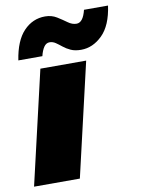

<svg xmlns="http://www.w3.org/2000/svg" viewBox="-92 -777 617 834"><g transform="rotate(-10 216.5 -360.0)"><path d="M308 -500 192 0H-10L106 -500ZM443 -719Q431 -633 389 -591.5Q347 -550 295 -550Q268 -550 249.5 -558.5Q231 -567 217.5 -578Q204 -589 191.5 -597.5Q179 -606 165 -606Q150 -606 140 -591.5Q130 -577 124 -552H18Q31 -637 70.5 -678.5Q110 -720 165 -720Q194 -720 216.5 -706Q239 -692 257.5 -678.5Q276 -665 295 -665Q324 -665 337 -719Z"/></g></svg>

Font: Work Sans ExtraBold
Style: Italic
Weight: 800
Italic angle: -13°
Designer: Wei Huang
Foundry: Wei Huang
Version: Version 2.012; ttfautohint (v1.8.3)